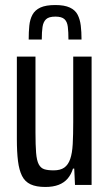

<svg xmlns="http://www.w3.org/2000/svg" viewBox="-20 -735 435 763"><path d="M160 8Q124 8 101.5 -2.5Q79 -13 67.5 -36Q56 -59 51.5 -95Q47 -131 47 -182V-510H121V-209Q121 -158 123.5 -127.5Q126 -97 134 -82Q142 -67 156 -62.5Q170 -58 193 -58Q220 -58 235.5 -69Q251 -80 259 -103Q267 -126 269 -162.5Q271 -199 271 -250V-510H344V0H278L275 -65H270Q263 -42 249 -25.5Q235 -9 213 -0.5Q191 8 160 8ZM200 -715Q236 -715 257.5 -705Q279 -695 288.5 -676.5Q298 -658 301 -633Q304 -608 304 -578H252Q252 -608 249.5 -628.5Q247 -649 236 -659Q225 -669 200 -669Q174 -669 163 -658.5Q152 -648 149 -628Q146 -608 146 -578H94Q94 -608 96.5 -633Q99 -658 109 -676.5Q119 -695 140.5 -705Q162 -715 200 -715Z"/></svg>

Font: Saira ExtraCondensed Medium
Style: Regular
Weight: 500
Width: 2
Designer: Hector Gatti with collaboration of the Omnibus-Type team
Foundry: Omnibus-Type
Version: Version 1.101